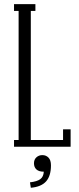

<svg xmlns="http://www.w3.org/2000/svg" viewBox="-20 -700 377 916"><path d="M316.9 0H46.9V-32.2H68.8V-647.9H46.9V-680.2H148.9V-647.9H127V-32.2H280.8V-83H316.9ZM127 195.8 123 169.9Q156.7 166 172.1 154.8Q187.5 143.6 189 119.1Q165.5 119.1 153.8 108.4Q142.1 97.7 142.1 79.1Q142.1 61 153.8 50.5Q165.5 40 182.1 40Q199.7 40 211.4 52Q223.1 64 223.1 88.9Q223.1 139.2 200 165.3Q176.8 191.4 127 195.8Z"/></svg>

Font: Margherita Light
Style: Regular
Weight: 300
Designer: James Puckett
Foundry: Dunwich Type Founders
Version: Version 1.008;hotconv 1.0.109;makeotfexe 2.5.65596